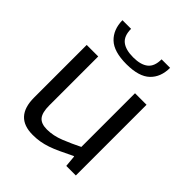

<svg xmlns="http://www.w3.org/2000/svg" viewBox="-216 -899 1037 1037"><g transform="rotate(45 302.5 -380.5)"><path d="M297 -618Q201 -618 158 -659Q115 -700 114 -771H180Q180 -717 209.5 -693.5Q239 -670 297 -670Q354 -670 383.5 -693.5Q413 -717 413 -771H478Q478 -700 435 -659Q392 -618 297 -618ZM209 10Q72 10 72 -138V-540H160V-166Q160 -112 179 -88.5Q198 -65 243 -65Q291 -65 342 -85.5Q393 -106 441 -130V-540H529V0H456L450 -66H446Q405 -46 374 -31.5Q343 -17 316.5 -8Q290 1 264.5 5.5Q239 10 209 10Z"/></g></svg>

Font: EncodeSans
Style: Regular
Weight: 400
Designer: Pablo Impallari, Andres Torresi
Foundry: Pablo Impallari, Andres Torresi
Version: Version 1.000; ttfautohint (v1.4.1)